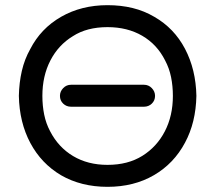

<svg xmlns="http://www.w3.org/2000/svg" viewBox="-20 -741 833 743"><path d="M396 -18Q294 -18 216 -63Q140 -108 97.5 -187.5Q55 -267 53 -370Q54 -421 64.5 -466.5Q75 -512 97 -551Q138 -631 216.5 -676Q295 -721 396 -721Q448 -721 493 -710Q538 -699 577 -676Q654 -632 696 -552Q738 -472 740 -370Q738 -267 696 -189Q653 -108 575.5 -63Q498 -18 396 -18ZM396 -103Q475 -103 531 -138Q587 -173 618 -233Q649 -293 649 -370Q649 -408 642 -442.5Q635 -477 619 -507Q588 -569 530.5 -602.5Q473 -636 396 -636Q316 -636 262 -601Q206 -567 175 -507Q144 -447 144 -370Q144 -332 151 -297.5Q158 -263 174 -233Q206 -171 263 -137Q320 -103 396 -103ZM255 -328Q237 -328 224.5 -340Q212 -352 212 -370Q212 -387 224.5 -400Q237 -413 255 -413H537Q555 -413 567.5 -400Q580 -387 580 -370Q580 -352 567.5 -340Q555 -328 537 -328Z"/></svg>

Font: Huninn
Style: Regular
Weight: 400
Designer: justfont
Foundry: justfont
Version: Version 1.003